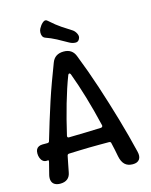

<svg xmlns="http://www.w3.org/2000/svg" viewBox="-127 -944 804 1025"><g transform="rotate(-15 275.0 -431.5)"><path d="M77 0Q59 0 47 -7Q35 -14 31 -27.5Q27 -41 31 -59Q35 -76 39.5 -92.5Q44 -109 48 -126Q51 -138 45 -138Q44 -137 42.5 -137Q41 -137 39 -137Q27 -136 18 -143Q9 -150 4.5 -162Q0 -174 0 -186V-188Q0 -201 4.5 -209.5Q9 -218 18 -222.5Q27 -227 39 -227H66Q75 -227 77 -235Q92 -286 107.5 -336.5Q123 -387 139.5 -437.5Q156 -488 174 -537Q192 -586 210 -633Q226 -677 276 -677Q324 -677 340 -633Q376 -542 408 -444.5Q440 -347 468.5 -249Q497 -151 519 -59Q526 -31 515 -15.5Q504 0 478 0Q450 0 434 -15.5Q418 -31 412 -62Q408 -81 404.5 -100Q401 -119 396 -138Q395 -147 385 -147Q358 -147 330.5 -147Q303 -147 275 -146.5Q247 -146 219.5 -145Q192 -144 164 -143Q160 -143 157 -141Q154 -139 153 -134Q149 -113 144.5 -91.5Q140 -70 136 -48Q132 -24 117 -12Q102 0 77 0ZM185 -227Q230 -228 275 -229Q320 -230 364 -232Q369 -233 371.5 -236.5Q374 -240 372 -246Q352 -331 329 -408.5Q306 -486 282 -550Q279 -556 275 -556Q271 -556 268 -550Q243 -485 220 -405Q197 -325 177 -238Q176 -233 178 -230Q180 -227 185 -227ZM351 -774Q364 -766 372 -749.5Q380 -733 372 -720L371 -718Q364 -705 347.5 -706.5Q331 -708 317 -716Q288 -733 258.5 -748.5Q229 -764 200 -774Q190 -778 186 -787Q182 -796 182.5 -807.5Q183 -819 188 -828L193 -836Q201 -850 213.5 -859Q226 -868 237 -857Q274 -824 298.5 -808Q323 -792 351 -774Z"/></g></svg>

Font: Winky Sans
Style: Regular
Weight: 400
Designer: Simon Atzbach
Foundry: typofactur
Version: Version 1.205